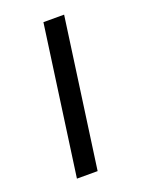

<svg xmlns="http://www.w3.org/2000/svg" viewBox="-105 -565 467 619"><g transform="rotate(-20 128.0 -255.5)"><path d="M193 -511 122 0H51L122 -511Z"/></g></svg>

Font: Chivo Light Italic
Style: Regular
Weight: 300
Italic angle: -8.05°
Designer: Hector Gatti
Foundry: Omnibus-Type
Version: Version 1.007